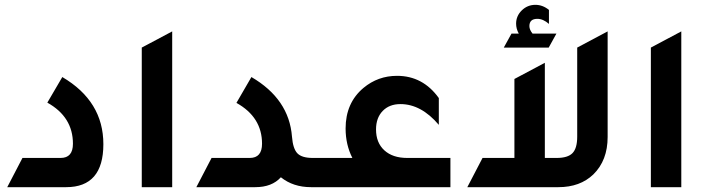

<svg xmlns="http://www.w3.org/2000/svg" viewBox="-20 -775 2931 795"><path d="M10 0 73 -121H231Q282 -121 282 -180Q282 -291 176 -350L238 -456Q408 -356 408 -178Q408 0 254 0Z M567 0V-578L693 -645V0Z M793 0 856 -121H1014Q1065 -121 1065 -180Q1065 -290 959 -349L1021 -456Q1177 -365 1189 -209Q1193 -159 1211.5 -140Q1230 -121 1275 -121H1351V0H1268Q1194 0 1143 -41Q1106 0 1037 0Z M1845 -121V0H1291V-121H1439Q1411 -176 1411 -243Q1411 -349 1485 -411Q1545 -461 1624 -461Q1731 -461 1797 -369V-258Q1724 -344 1638 -344Q1592 -344 1564.5 -315.5Q1537 -287 1537 -239Q1537 -184 1571.5 -152.5Q1606 -121 1666 -121Z M2284 -636 2252 -578H2066L2098 -636H2128Q2117 -656 2117 -677Q2117 -709 2140.5 -732Q2164 -755 2197 -755Q2227 -755 2253 -734V-676Q2229 -697 2205 -697Q2172 -697 2172 -667Q2172 -652 2185 -636ZM2370 -578 2496 -645V-208Q2496 -111 2437 -53Q2382 0 2292 0H1915L1978 -121H2110V-448L2236 -515V-121H2285Q2331 -121 2350.5 -141Q2370 -161 2370 -209Z M2675 0V-578L2801 -645V0Z"/></svg>

Font: Space Grotesk
Style: Bold
Weight: 700
Designer: Florian Karsten
Foundry: Florian Karsten
Version: Version 2.000